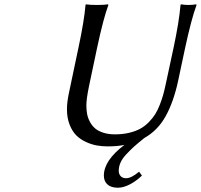

<svg xmlns="http://www.w3.org/2000/svg" viewBox="-20 -668 930 889"><path d="M512.2 -45.9Q547.9 -45.9 577.6 -53Q607.4 -60.1 628.9 -71.8Q650.4 -83.5 668.5 -101.8Q686.5 -120.1 698.2 -138.7Q710 -157.2 719.7 -182.4Q729.5 -207.5 735.4 -228.5Q741.2 -249.5 747.1 -276.9L783.2 -444.8Q809.1 -565.9 815.9 -645L817.9 -647.9Q835.9 -645 853 -645Q870.1 -645 888.2 -647.9L890.1 -645Q866.2 -581.1 836.9 -444.8L804.2 -291Q783.2 -194.8 746.6 -129.2Q710 -63.5 647.9 -28.8Q617.7 -4.4 600.8 10.7Q584 25.9 565.2 45.9Q546.4 65.9 538.1 84.7Q529.8 103.5 529.8 123Q529.8 137.7 538.6 147.5Q547.4 157.2 564 157.2Q587.9 157.2 624 127L637.2 145Q610.8 170.4 581.1 185.8Q551.3 201.2 525.9 201.2Q494.6 201.2 477.8 186.3Q460.9 171.4 460.9 145Q460.9 74.7 556.2 2.9Q523.9 9.8 479 9.8Q453.1 9.8 429 5.6Q404.8 1.5 378.9 -10.3Q353 -22 334 -40.5Q314.9 -59.1 302.5 -90.3Q290 -121.6 290 -162.1Q290 -194.3 298.8 -235.8L342.8 -444.8Q369.6 -569.8 376 -645L377.9 -647.9Q396 -645 429.2 -645Q461.9 -645 480 -647.9L481.9 -645Q459 -584.5 429.2 -444.8L392.1 -269Q379.9 -209.5 379.9 -180.2Q379.9 -159.7 383.1 -141.6Q386.2 -123.5 395.5 -105.5Q404.8 -87.4 418.9 -74.7Q433.1 -62 457 -54Q481 -45.9 512.2 -45.9Z"/></svg>

Font: Linear Smooth
Style: Italic
Weight: 400
Designer: Philipp H. Poll, Flanker
Foundry: Philipp H. Poll, reworked by Flanker
Version: Version 1.061 | FøM Fix